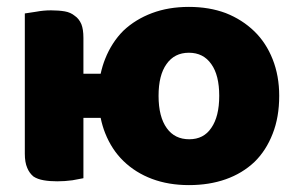

<svg xmlns="http://www.w3.org/2000/svg" viewBox="-20 -521 861 557"><path d="M529 -117Q571 -117 593 -150Q616 -183 616 -243Q616 -303 593 -335Q570 -368 528 -368Q486 -368 463 -335Q440 -303 440 -243Q440 -182 464 -149Q487 -117 529 -117ZM718 -430Q752 -397 771 -349Q790 -301 790 -243Q790 -181 771 -133Q752 -84 718 -51Q683 -18 635 -1Q587 16 528 16Q469 16 421 -2Q373 -20 338 -54Q304 -87 285 -135Q277 -155 272 -179H222V-4Q212 -2 190 2Q168 5 146 5Q124 5 107 2Q89 -1 77 -9Q65 -19 59 -34Q52 -50 52 -75V-482Q65 -484 85 -487Q106 -491 128 -491Q150 -491 168 -488Q185 -485 197 -475Q209 -467 216 -451Q222 -436 222 -411V-307H272Q277 -330 285 -350Q304 -398 338 -432Q373 -465 421 -483Q469 -501 528 -501Q587 -501 635 -483Q683 -464 718 -430Z"/></svg>

Font: Baloo Cyrillic
Style: Regular
Weight: 400
Designer: Ek Type, Denis Ignatov
Foundry: Ek Type
Version: Version 1.50 July 26, 2019